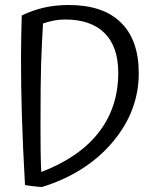

<svg xmlns="http://www.w3.org/2000/svg" viewBox="-20 -737 616 768"><path d="M535 -444Q535 -292 430 -168Q325 -44 148 11Q141 11 114 8Q87 5 80 3Q71 -157 67.5 -274.5Q64 -392 64 -508Q64 -549 65 -594.5Q66 -640 67 -675Q110 -696 156 -706.5Q202 -717 255 -717Q392 -717 463.5 -647Q535 -577 535 -444ZM152 -643Q147 -557 144.5 -483.5Q142 -410 142 -229Q142 -177 142.5 -134.5Q143 -92 145 -49Q297 -107 375 -207.5Q453 -308 453 -446Q453 -550 398.5 -604.5Q344 -659 240 -659Q218 -659 196.5 -655Q175 -651 152 -643Z"/></svg>

Font: Atma
Style: Regular
Weight: 400
Designer: Gregori Vincens, Jeremie Hornus, Riccardo Olocco, Yoann Minet.
Foundry: black foundry
Version: Version 1.102;PS 1.100;hotconv 1.0.86;makeotf.lib2.5.63406